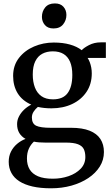

<svg xmlns="http://www.w3.org/2000/svg" viewBox="-20 -804 634 1090"><path d="M270 265Q210 265 165 254.8Q120 244.5 90 225.2Q60 206 44.8 178Q29.5 150 29.5 114.5Q29.5 82.5 42.2 57Q55 31.5 76.8 13Q98.5 -5.5 125 -15.5Q101.5 -28.5 89.2 -49.5Q77 -70.5 77 -99.5Q77 -122.5 88 -143.5Q99 -164.5 117.2 -181.8Q135.5 -199 157.5 -210Q106 -232.5 80.2 -274.5Q54.5 -316.5 54.5 -373Q54.5 -432.5 87.5 -475Q120.5 -517.5 173.2 -540Q226 -562.5 285 -562.5Q337 -562.5 377 -551.2Q417 -540 444 -519Q455 -532 485 -547.8Q515 -563.5 551.5 -563.5H581V-475H477.5Q484.5 -464.5 489.8 -450.5Q495 -436.5 498 -420.8Q501 -405 501 -387.5Q501 -327 471.2 -282.5Q441.5 -238 389.8 -213.5Q338 -189 272 -189Q251.5 -189 232 -191Q212.5 -193 195 -197Q181 -185.5 171 -170.2Q161 -155 161 -137Q161 -102 185.5 -90.2Q210 -78.5 268.5 -78.5H384Q447.5 -78.5 488.8 -62Q530 -45.5 550 -14.8Q570 16 570 59Q570 104 546.5 141.5Q523 179 481.5 206.8Q440 234.5 385.8 249.8Q331.5 265 270 265ZM280 210.5Q327.5 210.5 369.5 196Q411.5 181.5 438 154Q464.5 126.5 464.5 87.5Q464.5 61 455.8 42.8Q447 24.5 423 15Q399 5.5 353.5 5.5H237Q218.5 5.5 202.2 4.2Q186 3 172.5 0Q154.5 16.5 143.8 40Q133 63.5 133 96Q133 132 148.2 157.5Q163.5 183 195.8 196.8Q228 210.5 280 210.5ZM281 -240Q338 -240 364.2 -275.8Q390.5 -311.5 390.5 -378.5Q390.5 -423.5 377.8 -453.2Q365 -483 340.5 -497.8Q316 -512.5 280 -512.5Q246 -512.5 220.5 -499Q195 -485.5 180.5 -456.5Q166 -427.5 166 -380.5Q166 -339.5 178 -307.8Q190 -276 215.2 -258Q240.5 -240 281 -240ZM283 -642.5Q251.5 -642.5 234.8 -662Q218 -681.5 218 -708.5Q218 -739 236.5 -761.8Q255 -784.5 291 -784.5H292Q323.5 -784.5 340.2 -765.5Q357 -746.5 357 -719Q357 -689 338.5 -665.8Q320 -642.5 284 -642.5Z"/></svg>

Font: Merriweather 36pt Medium
Style: Regular
Weight: 500
Version: Version 2.100